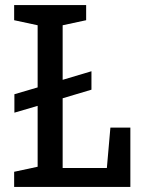

<svg xmlns="http://www.w3.org/2000/svg" viewBox="-20 -740 563 760"><path d="M417 -235H496V0H36V-60L129 -80V-321L37 -294V-367L129 -394V-640L36 -660V-720H321V-660L228 -640V-424L342 -458V-385L228 -351V-75H403Z"/></svg>

Font: HermeneusOne
Style: Regular
Weight: 400
Designer: Rodrigo Fuenzalida, Pablo Impallari
Foundry: Pablo Impallari, Rodrigo Fuenzalida
Version: Version 1.000; ttfautohint (v0.8) -G 200 -r 50